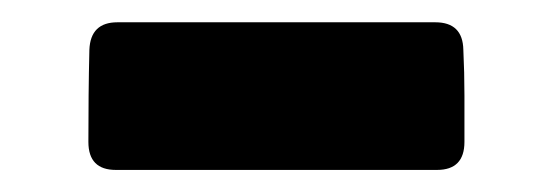

<svg xmlns="http://www.w3.org/2000/svg" viewBox="-20 -154 501 174"><path d="M60.1 -25.4Q60.1 -46.4 60.3 -67.4Q60.5 -88.4 61 -108.9Q62 -133.8 86.4 -133.8H374.5Q399.4 -133.8 399.9 -108.9Q400.9 -88.4 400.9 -67.4Q400.9 -46.4 400.9 -25.4Q400.9 0 376 0H85Q60.1 0 60.1 -25.4Z"/></svg>

Font: Belanosima SemiBold
Style: Regular
Weight: 600
Designer: The DocRepair Project, Santiago Orozco
Foundry: Google
Version: Version 2.000